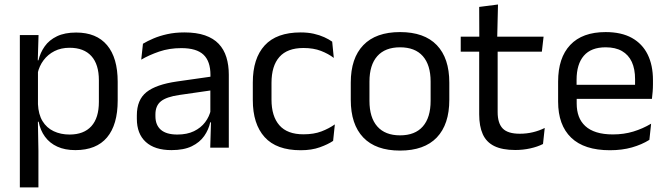

<svg xmlns="http://www.w3.org/2000/svg" viewBox="-20 -640 2892 832"><path d="M306.5 10.5Q261.5 10.5 228.5 -4.5Q195.5 -19.5 175 -47.5Q154.5 -75.5 147.5 -112.5H121L144.5 -188.5Q146.5 -144.5 164.2 -115.2Q182 -86 212.5 -71.5Q243 -57 281.5 -57Q343 -57 375.8 -93Q408.5 -129 408.5 -198.5V-292Q408.5 -361 376 -397Q343.5 -433 281.5 -433Q244.5 -433 216 -418.5Q187.5 -404 168.8 -379Q150 -354 143 -322L123 -378.5H146.5Q154.5 -412 173.8 -439.2Q193 -466.5 226.8 -482.8Q260.5 -499 310 -499Q398 -499 444 -444.2Q490 -389.5 490 -285.5V-204.5Q490 -99.5 443.8 -44.5Q397.5 10.5 306.5 10.5ZM146.5 172H66V-488H147L143.5 -370.5L144.5 -345.5V-140L144 -123.5L146.5 13.5Z M971.5 0H891L894.5 -118.5L891.5 -131V-286.5L892 -315Q892 -374.5 861.8 -403Q831.5 -431.5 766 -431.5Q713.5 -431.5 669.8 -416.5Q626 -401.5 592 -381.5L599.5 -450.5Q618.5 -462 644.8 -473.2Q671 -484.5 704.8 -492Q738.5 -499.5 779 -499.5Q831.5 -499.5 868.2 -486.8Q905 -474 927.8 -450Q950.5 -426 961 -392Q971.5 -358 971.5 -316ZM723 10.5Q650.5 10.5 611.8 -24.8Q573 -60 573 -125.5V-140Q573 -207.5 614.8 -240.8Q656.5 -274 747.5 -287L902 -309L906.5 -250L757.5 -228.5Q701.5 -220.5 677.5 -201.2Q653.5 -182 653.5 -144.5V-136.5Q653.5 -98 677.2 -77.5Q701 -57 748.5 -57Q790.5 -57 820.5 -71.5Q850.5 -86 869 -110.5Q887.5 -135 894 -165L906.5 -110H891Q884 -78 864.8 -50.5Q845.5 -23 811 -6.2Q776.5 10.5 723 10.5Z M1283 11Q1178 11 1126.8 -45.8Q1075.5 -102.5 1075.5 -206.5V-282.5Q1075.5 -387 1127 -443.2Q1178.5 -499.5 1283 -499.5Q1314 -499.5 1339.5 -493.8Q1365 -488 1385.2 -478.8Q1405.5 -469.5 1419.5 -459.5L1426.5 -389Q1403 -407 1370.8 -419.5Q1338.5 -432 1295 -432Q1225 -432 1190.8 -393.2Q1156.5 -354.5 1156.5 -280.5V-208.5Q1156.5 -136 1190.8 -97Q1225 -58 1295 -58Q1340 -58 1372.8 -70.5Q1405.5 -83 1431 -101L1423.5 -29.5Q1401.5 -14.5 1366 -1.8Q1330.5 11 1283 11Z M1713.5 12.5Q1608.5 12.5 1554.2 -44.2Q1500 -101 1500 -207.5V-282Q1500 -388 1554.5 -444.5Q1609 -501 1713.5 -501Q1818.5 -501 1872.8 -444.5Q1927 -388 1927 -282V-207.5Q1927 -101 1872.8 -44.2Q1818.5 12.5 1713.5 12.5ZM1713.5 -53.5Q1778.5 -53.5 1812.2 -92Q1846 -130.5 1846 -203V-286.5Q1846 -358.5 1812.2 -396.8Q1778.5 -435 1713.5 -435Q1649 -435 1615 -396.8Q1581 -358.5 1581 -286.5V-203Q1581 -130.5 1615 -92Q1649 -53.5 1713.5 -53.5Z M2213 10Q2156.5 10 2122 -7Q2087.5 -24 2072 -58.5Q2056.5 -93 2056.5 -144.5V-452.5H2136.5V-154Q2136.5 -106 2158.5 -83.2Q2180.5 -60.5 2232.5 -60.5Q2262 -60.5 2289.2 -67Q2316.5 -73.5 2340.5 -85.5L2333 -16Q2309.5 -4 2278 3Q2246.5 10 2213 10ZM2328 -416H1976.5V-481H2335.5ZM2134.5 -473H2057L2056.5 -610L2138 -620.5Z M2623 11Q2511.5 11 2455 -43.5Q2398.5 -98 2398.5 -199.5V-286.5Q2398.5 -389.5 2451 -445.2Q2503.5 -501 2604.5 -501Q2672.5 -501 2718 -475.8Q2763.5 -450.5 2786.5 -404Q2809.5 -357.5 2809.5 -293V-275Q2809.5 -259 2808.2 -243Q2807 -227 2805 -211.5H2730.5Q2731.5 -235.5 2731.8 -257Q2732 -278.5 2732 -296.5Q2732 -341 2717.8 -371.8Q2703.5 -402.5 2675.2 -418.8Q2647 -435 2604.5 -435Q2541.5 -435 2510 -398.5Q2478.5 -362 2478.5 -294V-247.5L2479 -237.5V-191Q2479 -160.5 2488 -136Q2497 -111.5 2516.2 -93.8Q2535.5 -76 2565.2 -66.8Q2595 -57.5 2636 -57.5Q2683.5 -57.5 2724.5 -70Q2765.5 -82.5 2801.5 -104L2794 -34Q2761.5 -13.5 2718.5 -1.2Q2675.5 11 2623 11ZM2788 -211.5H2441V-272.5H2788Z"/></svg>

Font: Anek Malayalam
Style: Regular
Weight: 400
Version: Version 1.003